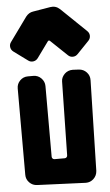

<svg xmlns="http://www.w3.org/2000/svg" viewBox="-71 -1187 708 1234"><g transform="rotate(-5 283.5 -570.0)"><path d="M505 -67Q503 -37 482 -17Q461 3 432 3L119 -10Q89 -11 68.5 -32Q48 -53 48 -82V-639Q48 -669 69 -690Q90 -711 120 -711H155Q185 -711 206 -689.5Q227 -668 227 -639V-183Q227 -176 232 -171Q237 -166 244 -166H310Q317 -166 322 -171Q327 -176 327 -183L336 -659Q336 -674 342.5 -686.5Q349 -699 359 -708.5Q369 -718 382 -723Q395 -728 410 -728L450 -726Q480 -724 500 -702.5Q520 -681 519 -651ZM193 -822Q182 -807 164 -804Q146 -801 131 -812L41 -878Q26 -889 23 -907Q20 -925 31 -940L143 -1095Q162 -1119 189 -1123L302 -1142Q337 -1148 364 -1123L525 -968Q539 -955 539.5 -937Q540 -919 527 -905L451 -826Q438 -812 419.5 -811.5Q401 -811 388 -824L282 -925Q279 -929 274 -928.5Q269 -928 267 -924Z"/></g></svg>

Font: d puntillas B to tiptoe
Style: Regular
Weight: 400
Designer: deFharo
Foundry: deFharo.com
Version: Version 1.001 2012